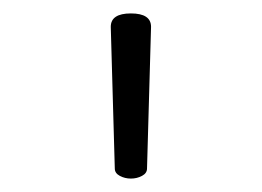

<svg xmlns="http://www.w3.org/2000/svg" viewBox="-20 -743 390 286"><path d="M175 -477Q166 -477 158.5 -481Q151 -485 151 -492L145 -703Q145 -723 175 -723Q205 -723 205 -703L199 -492Q199 -485 191.5 -481Q184 -477 175 -477Z"/></svg>

Font: LXGW WenKai TC Light
Style: Regular
Weight: 300
Designer: LXGW / Fontworks Inc.
Foundry: LXGW / Fontworks Inc.
Version: Version 1.330